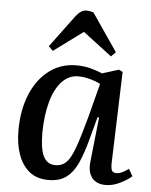

<svg xmlns="http://www.w3.org/2000/svg" viewBox="-55 -827 699 887"><g transform="rotate(5 294.5 -383.5)"><path d="M487 -87Q487 -64 492 -54.5Q497 -45 513 -45Q526 -45 540.5 -52Q555 -59 569 -70L588 -37Q571 -21 536.5 -3.5Q502 14 468 14Q425 14 404 -13Q383 -40 389 -90L411 -294L404 -295L375 -188Q359 -127 339 -81.5Q319 -36 287 -11Q255 14 203 14Q148 14 113.5 -14.5Q79 -43 62 -91.5Q45 -140 45 -202Q45 -296 75 -369Q105 -442 159.5 -483.5Q214 -525 286 -525Q323 -525 355.5 -516Q388 -507 406 -498L483 -522L501 -513ZM229 -57Q259 -57 279 -76.5Q299 -96 317.5 -147Q336 -198 362 -294L402 -449Q381 -460 353 -467.5Q325 -475 299 -475Q255 -475 223 -440.5Q191 -406 174 -344.5Q157 -283 156 -202Q156 -126 173.5 -91.5Q191 -57 229 -57ZM462 -601 441 -580 307 -682 171 -582 151 -602 261 -750Q285 -781 309 -781Q326 -781 343 -775Z"/></g></svg>

Font: Literata 36pt Medium
Style: Italic
Weight: 500
Italic angle: -2°
Designer: Latin by Veronika Burian and Jose Scaglione. Greek by Irene Vlachou. Cyrillic by Vera Evstafieva
Foundry: TypeTogether
Version: Version 3.002